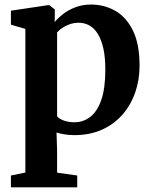

<svg xmlns="http://www.w3.org/2000/svg" viewBox="-20 -583 666 844"><path d="M28 240.5V188.5L91.5 175.5V-456L28 -474.5V-536L192 -560.5H196.5L221 -541.5L220.5 -486Q234 -503 257 -521Q280 -539 311.2 -551Q342.5 -563 379.5 -563Q439 -563 487.5 -535Q536 -507 564.8 -447.8Q593.5 -388.5 593.5 -294Q593.5 -231.5 574.2 -176.2Q555 -121 518 -78.8Q481 -36.5 427.8 -12.8Q374.5 11 306.5 11Q285.5 11 263.2 7.5Q241 4 228.5 -0.5L231 79.5V176L319.5 188.5V240.5ZM307.5 -45.5Q345.5 -45.5 376.2 -68.8Q407 -92 425 -143Q443 -194 443 -277Q443 -332.5 434 -371.5Q425 -410.5 409.2 -435.2Q393.5 -460 372.2 -471.5Q351 -483 326.5 -483Q304.5 -483 285.8 -476.2Q267 -469.5 253 -459.8Q239 -450 231 -440.5V-72Q238.5 -61.5 259.5 -53.5Q280.5 -45.5 307.5 -45.5Z"/></svg>

Font: Merriweather 36pt
Style: Bold
Weight: 700
Designer: Eben Sorkin
Foundry: Eben Sorkin
Version: Version 2.100